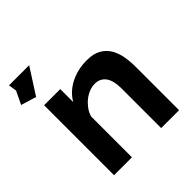

<svg xmlns="http://www.w3.org/2000/svg" viewBox="-218 -873 1017 1017"><g transform="rotate(-45 290.0 -365.0)"><path d="M62 -585 -24 -611 11 -684 4 -730H155ZM548 0H414V-294Q414 -357 392 -386Q370 -415 331 -415Q311 -415 290 -407Q269 -399 250.5 -384.5Q232 -370 217 -350Q202 -330 195 -306V0H61V-524H182V-427Q211 -477 266 -505Q321 -533 390 -533Q439 -533 470 -515Q501 -497 518 -468Q535 -439 541.5 -402Q548 -365 548 -327Z"/></g></svg>

Font: PTCRaleway
Style: Bold
Weight: 700
Designer: Matt McInerney, Pablo Impallari, Rodrigo Fuenzalida
Foundry: Matt McInerney, Pablo Impallari, Rodrigo Fuenzalida
Version: Version 3.000g; ttfautohint (v1.5) -l 8 -r 28 -G 28 -x 14 -D